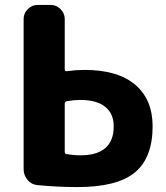

<svg xmlns="http://www.w3.org/2000/svg" viewBox="-20 -750 676 780"><path d="M243 -329V-134Q243 -125 250 -124Q280 -119 306 -119Q442 -119 442 -237Q442 -288 407.5 -316Q373 -344 306 -344Q280 -344 252 -339Q243 -337 243 -329ZM132 2Q108 0 92 -19Q76 -38 76 -62V-673Q76 -696 93 -713Q110 -730 133 -730H186Q209 -730 226 -713Q243 -696 243 -673V-468Q243 -459 252 -461Q289 -466 323 -466Q458 -466 529 -406Q600 -346 600 -237Q600 -109 528 -49.5Q456 10 295 10Q215 10 132 2Z"/></svg>

Font: Rounded Mplus 1c ExtraBold
Style: Regular
Weight: 800
Version: Version 1.059.20150529